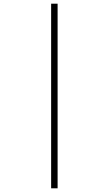

<svg xmlns="http://www.w3.org/2000/svg" viewBox="-20 -780 603 1040"><path d="M257 240H292V-760H257Z"/></svg>

Font: Noto Sans Mono SemiCondensed ExtraLight
Style: Regular
Weight: 200
Width: 4
Designer: Monotype Design Team
Foundry: Monotype Imaging Inc.
Version: Version 2.014